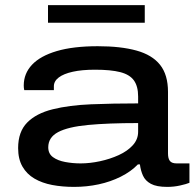

<svg xmlns="http://www.w3.org/2000/svg" viewBox="-20 -720 764 752"><path d="M270 12Q224 12 184.5 4.5Q145 -3 115 -20.5Q85 -38 68 -67.5Q51 -97 51 -140Q51 -204 86.5 -240Q122 -276 186.5 -292Q251 -308 336.5 -311.5Q422 -315 521 -315V-342Q521 -382 504.5 -405Q488 -428 451 -437.5Q414 -447 352 -447Q301 -447 265 -439Q229 -431 210 -416.5Q191 -402 191 -382V-367H75Q74 -371 73.5 -375.5Q73 -380 73 -385Q73 -432 105.5 -466.5Q138 -501 202.5 -520Q267 -539 363 -539Q453 -539 514.5 -522Q576 -505 607 -466Q638 -427 638 -360V-119Q638 -99 645.5 -89.5Q653 -80 672 -80H722V-4Q710 1 685.5 6.5Q661 12 635 12Q593 12 571 0Q549 -12 540 -32Q531 -52 528 -76H520Q493 -48 453 -28Q413 -8 366.5 2Q320 12 270 12ZM296 -80Q332 -80 371.5 -88.5Q411 -97 445 -112.5Q479 -128 500 -151Q521 -174 521 -204V-238Q403 -238 324.5 -230.5Q246 -223 207.5 -202.5Q169 -182 169 -143Q169 -118 187.5 -104.5Q206 -91 235.5 -85.5Q265 -80 296 -80ZM168 -631V-700H547V-631Z"/></svg>

Font: Archivo Expanded Medium
Style: Regular
Weight: 500
Width: 7
Designer: Hector Gatti
Foundry: Omnibus-Type
Version: Version 2.001